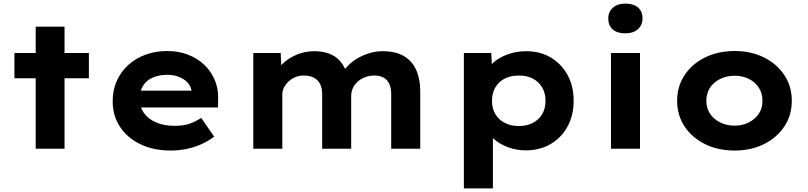

<svg xmlns="http://www.w3.org/2000/svg" viewBox="-20 -825 4484 1065"><path d="M178 0V-677H338V0ZM60 -391V-531H473V-391Z M927 10Q830 10 757.5 -25.5Q685 -61 645 -122.5Q605 -184 605 -263Q605 -326 628 -377Q651 -428 692 -465Q733 -502 788 -522Q843 -542 907 -542Q969 -542 1021 -522.5Q1073 -503 1111.5 -467Q1150 -431 1171 -382Q1192 -333 1190 -274L1189 -229H710L687 -322H1059L1042 -302V-322Q1039 -347 1020.5 -367Q1002 -387 973 -398.5Q944 -410 909 -410Q864 -410 829 -395.5Q794 -381 774.5 -351Q755 -321 755 -275Q755 -231 778.5 -198Q802 -165 845.5 -146Q889 -127 948 -127Q999 -127 1033.5 -139.5Q1068 -152 1096 -171L1168 -67Q1135 -42 1095.5 -24.5Q1056 -7 1013.5 1.5Q971 10 927 10Z M1385 0V-531H1537L1542 -419L1513 -426Q1526 -450 1547.5 -471Q1569 -492 1596.5 -507.5Q1624 -523 1656 -532Q1688 -541 1725 -541Q1768 -541 1804.5 -528Q1841 -515 1867 -485.5Q1893 -456 1907 -407L1874 -411L1882 -427Q1898 -450 1920.5 -470.5Q1943 -491 1972 -506.5Q2001 -522 2034 -531.5Q2067 -541 2102 -541Q2175 -541 2221 -513.5Q2267 -486 2289 -436Q2311 -386 2311 -320V0H2150V-303Q2150 -335 2140 -358Q2130 -381 2109.5 -393.5Q2089 -406 2057 -406Q2029 -406 2005.5 -397Q1982 -388 1964.5 -372.5Q1947 -357 1937.5 -336.5Q1928 -316 1928 -292V0H1767V-304Q1767 -335 1756 -358Q1745 -381 1722 -393.5Q1699 -406 1665 -406Q1638 -406 1616.5 -396.5Q1595 -387 1579 -371.5Q1563 -356 1554.5 -338Q1546 -320 1546 -301V0Z M2553 220V-531H2705L2711 -412L2681 -421Q2688 -453 2719 -480Q2750 -507 2797.5 -524Q2845 -541 2899 -541Q2977 -541 3036 -505.5Q3095 -470 3128.5 -408.5Q3162 -347 3162 -266Q3162 -186 3128.5 -124Q3095 -62 3035 -26.5Q2975 9 2897 9Q2843 9 2796 -9Q2749 -27 2717.5 -56Q2686 -85 2677 -117L2714 -131V220ZM2858 -126Q2903 -126 2936 -143.5Q2969 -161 2987.5 -192Q3006 -223 3006 -266Q3006 -308 2987.5 -339.5Q2969 -371 2936.5 -388.5Q2904 -406 2858 -406Q2813 -406 2779.5 -389Q2746 -372 2727.5 -340Q2709 -308 2709 -266Q2709 -223 2727.5 -192Q2746 -161 2779.5 -143.5Q2813 -126 2858 -126Z M3369 0V-531H3530V0ZM3449 -640Q3404 -640 3379 -661.5Q3354 -683 3354 -723Q3354 -759 3379.5 -782Q3405 -805 3449 -805Q3494 -805 3519 -783.5Q3544 -762 3544 -723Q3544 -686 3518.5 -663Q3493 -640 3449 -640Z M4055 10Q3962 10 3890 -26Q3818 -62 3777 -124Q3736 -186 3736 -266Q3736 -346 3777 -408Q3818 -470 3890 -506Q3962 -542 4055 -542Q4147 -542 4218.5 -506Q4290 -470 4331 -408Q4372 -346 4372 -266Q4372 -186 4331 -124Q4290 -62 4218.5 -26Q4147 10 4055 10ZM4055 -128Q4098 -128 4133.5 -146Q4169 -164 4189.5 -195Q4210 -226 4209 -266Q4210 -306 4189.5 -338Q4169 -370 4133.5 -387.5Q4098 -405 4055 -405Q4011 -405 3974.5 -387Q3938 -369 3918 -338Q3898 -307 3898 -266Q3898 -226 3918 -195Q3938 -164 3974.5 -146Q4011 -128 4055 -128Z"/></svg>

Font: Lexend Exa
Style: Bold
Weight: 700
Designer: Bonnie Shaver-Troup, Thomas Jockin
Foundry: Lexend
Version: Version 1.007